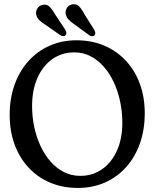

<svg xmlns="http://www.w3.org/2000/svg" viewBox="-20 -906 758 937"><path d="M353.4 -709.4Q427.9 -709.4 488.9 -683.3Q549.9 -657.2 594.3 -609.6Q638.6 -562 662.5 -496.9Q686.4 -431.8 686.4 -353.5Q686.4 -272.6 662.7 -205.7Q638.9 -138.7 595.4 -90.2Q551.8 -41.6 491.9 -15.2Q431.9 11.2 359.4 11.2Q285.8 11.2 224.8 -14.7Q163.8 -40.5 119.5 -88Q75.3 -135.5 51.2 -201Q27.2 -266.4 27.2 -345.6Q27.2 -425.7 51.1 -492.5Q75.1 -559.2 118.7 -607.8Q162.3 -656.3 222.1 -682.9Q281.8 -709.4 353.4 -709.4ZM577 -307.3Q577 -360.3 566.3 -410.5Q555.7 -460.8 535.5 -504.3Q515.3 -547.8 486.5 -580.5Q457.8 -613.3 421.6 -631.8Q385.4 -650.4 342.8 -650.4Q282 -650.4 235.5 -617.6Q188.9 -584.8 162.8 -525.8Q136.6 -466.8 136.6 -388.2Q136.6 -335.5 147.3 -285.7Q157.9 -235.9 178.1 -192.9Q198.3 -149.8 227.1 -117.2Q255.8 -84.6 292.2 -66.2Q328.5 -47.8 371.4 -47.8Q432.2 -47.8 478.4 -80.3Q524.7 -112.8 550.8 -171.1Q577 -229.5 577 -307.3ZM249.5 -834.9 298.1 -761.6Q302.1 -754.3 303.6 -747.3Q305 -740.3 300.7 -734.4Q296 -729.5 288.9 -729.6Q281.9 -729.7 274.7 -734.1L202 -784.8Q184.1 -795.6 172.9 -806.4Q161.7 -817.2 157.3 -832Q153.1 -849 161.3 -863.3Q169.5 -877.6 185.6 -881.6Q206.7 -887.7 221.1 -873.7Q235.5 -859.7 249.5 -834.9ZM393.1 -834.9 439.6 -761Q443.7 -753.3 444.9 -746.4Q446.1 -739.5 441 -733.9Q436.6 -728.9 429.3 -729.4Q422 -729.8 415.3 -734.4L343.3 -786.9Q325.7 -798.7 315 -810.1Q304.3 -821.5 300.9 -836.3Q297.7 -853.3 306.3 -867.1Q314.8 -880.8 331.1 -884.3Q352.4 -889.2 366.2 -874.7Q380 -860.1 393.1 -834.9Z"/></svg>

Font: Fraunces 144pt S100 Black
Style: Regular
Weight: 900
Version: Version 1.000